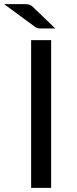

<svg xmlns="http://www.w3.org/2000/svg" viewBox="-46 -911 373 931"><path d="M202 0H105V-716.5H202ZM74.5 -891Q90.5 -891 98.5 -887.8Q106.5 -884.5 116.5 -874.5L222 -773H152.5Q142 -773 136 -774.8Q130 -776.5 121.5 -782.5L-26 -891Z"/></svg>

Font: LatoHex
Style: Regular
Weight: 400
Designer: Lukasz Dziedzic
Foundry: tyPoland Lukasz Dziedzic
Version: Version 1.104; Western+Polish opensource